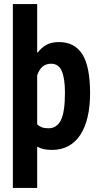

<svg xmlns="http://www.w3.org/2000/svg" viewBox="-20 -720 486 940"><path d="M43 -700H162V-463H165Q182 -486 206.5 -500Q231 -514 269 -514Q345 -514 383 -454.5Q421 -395 421 -263Q421 -199 409 -147.5Q397 -96 373.5 -60Q350 -24 315 -5Q280 14 234 14Q210 14 193 10Q176 6 162 -2V200H43ZM230 -408Q204 -408 187.5 -393Q171 -378 162 -351V-111Q172 -102 184.5 -97Q197 -92 218 -92Q258 -92 278 -131.5Q298 -171 298 -266Q298 -336 282.5 -372Q267 -408 230 -408Z"/></svg>

Font: PT Sans Narrow
Style: Bold
Weight: 700
Width: 3
Designer: A.Korolkova, O.Umpeleva, V.Yefimov
Foundry: ParaType Ltd
Version: Version 2.003W OFL